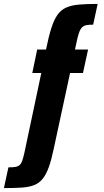

<svg xmlns="http://www.w3.org/2000/svg" viewBox="-91 -763 530 981"><path d="M-71 198 -48 92Q-26 92 -13 90Q0 88 8.5 81Q17 74 22.5 58.5Q28 43 34 16L120 -390H74L99 -510H180L138 -478L145 -514Q158 -578 171.5 -620Q185 -662 202.5 -687Q220 -712 246.5 -724Q273 -736 312 -739.5Q351 -743 408 -743L385 -637Q364 -637 350.5 -634.5Q337 -632 328 -623Q319 -614 312 -593.5Q305 -573 298 -537L285 -478L256 -510H359L333 -390H267L184 -5Q172 53 158.5 90.5Q145 128 127.5 150Q110 172 84 182.5Q58 193 20 195.5Q-18 198 -71 198Z"/></svg>

Font: Saira ExtraCondensed Black
Style: Regular
Weight: 900
Width: 2
Designer: Hector Gatti with collaboration of the Omnibus-Type team
Foundry: Omnibus-Type
Version: Version 1.101